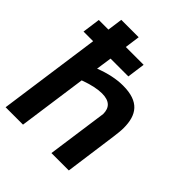

<svg xmlns="http://www.w3.org/2000/svg" viewBox="-203 -839 960 960"><g transform="rotate(45 276.5 -359.0)"><path d="M289 -390C343 -390 366 -365 366 -321L321 0H444L482 -277C485 -301 488 -323 488 -344C488 -436 450 -492 336 -492C289 -492 238 -481 184 -460L196 -543H322L335 -638H209L220 -718H97L86 -638H18L5 -543H73L-3 0H120L171 -364C220 -382 258 -390 289 -390Z"/></g></svg>

Font: Cantarell
Style: BoldOblique
Weight: 700
Italic angle: -8°
Designer: Dave Crossland
Version: Version 0.024